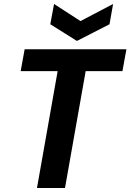

<svg xmlns="http://www.w3.org/2000/svg" viewBox="-20 -946 656 966"><path d="M84 -588 104 -698H616L596 -588H411L307 0H166L270 -588ZM385 -840 549 -926 531 -824 367 -740 233 -824 252 -926Z"/></svg>

Font: Poppins SemiBold
Style: Italic
Weight: 600
Italic angle: -10°
Designer: Ninad Kale (Devanagari), Jonny Pinhorn (Latin)
Foundry: Indian Type Foundry
Version: Version 3.200;PS 1.000;hotconv 16.6.54;makeotf.lib2.5.65590